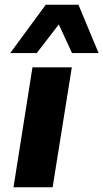

<svg xmlns="http://www.w3.org/2000/svg" viewBox="-20 -790 436 810"><path d="M37 0 117 -506H283L202 0ZM23 -566 173 -770H311L396 -566H284L228 -687L135 -566Z"/></svg>

Font: Nunito Sans 6pt ExtraBold
Style: Italic
Weight: 800
Italic angle: -9°
Version: Version 3.101;gftools[0.9.27]